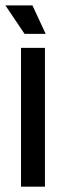

<svg xmlns="http://www.w3.org/2000/svg" viewBox="-31 -702 228 722"><path d="M48 0V-522H138V0ZM61.3 -574.7 -10.7 -681.7H91L140.7 -574.7Z"/></svg>

Font: Bricolage Grotesque 96pt ExtraBold SemiCondensed
Style: Regular
Weight: 800
Width: 4
Version: Version 1.001;gftools[0.9.33.dev8+g029e19f]